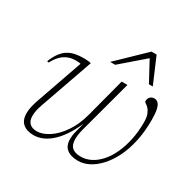

<svg xmlns="http://www.w3.org/2000/svg" viewBox="-158 -884 1072 1061"><g transform="rotate(30 378.0 -353.0)"><path d="M456 -490.5H493L403 -156Q397.5 -136 395 -119Q392.5 -102 392.5 -88Q392.5 -50.5 411.5 -34.2Q430.5 -18 465.5 -18Q500 -18 531.2 -34Q562.5 -50 588.8 -80Q615 -110 634.2 -151.8Q653.5 -193.5 664.5 -245.2Q675.5 -297 675.5 -356Q675.5 -389.5 667.5 -408.8Q659.5 -428 649.5 -438Q639.5 -448 631.5 -452.8Q623.5 -457.5 623.5 -462.5Q623.5 -479 633.5 -489.8Q643.5 -500.5 659.5 -500.5Q674.5 -500.5 684.8 -490Q695 -479.5 700.5 -455.5Q706 -431.5 706 -389.5Q706 -313.5 692 -250.5Q678 -187.5 653.5 -139.2Q629 -91 598 -57.8Q567 -24.5 533 -7.5Q499 9.5 466 9.5Q418.5 9.5 393 -11Q367.5 -31.5 367.5 -74Q367.5 -85 369.2 -98Q371 -111 375 -125.5L389 -179.5H388Q365.5 -129 340.5 -93.2Q315.5 -57.5 289 -34.8Q262.5 -12 235.5 -1.2Q208.5 9.5 181.5 9.5Q138 9.5 113 -11.8Q88 -33 88 -77.5Q88 -112 104.5 -160.5L210 -462Q204 -464 195.2 -464.5Q186.5 -465 178 -465Q150 -465 127.2 -455.2Q104.5 -445.5 86.5 -426.8Q68.5 -408 54.5 -380.5L43 -382Q57 -417.5 74.2 -440.5Q91.5 -463.5 112.2 -476Q133 -488.5 157.2 -493.2Q181.5 -498 210 -498Q218 -498 227 -497.5Q236 -497 244.2 -496Q252.5 -495 257.5 -493.5L139 -156Q131 -133.5 127.2 -115Q123.5 -96.5 123.5 -81Q123.5 -50 139.5 -34Q155.5 -18 185.5 -18Q222 -18 262.2 -44Q302.5 -70 337.2 -120.5Q372 -171 391 -243.5ZM346.5 -553 516 -716.5H548.5L618.5 -553H594L520.5 -689H536L378.5 -553Z"/></g></svg>

Font: Newsreader 9pt ExtraLight
Style: Italic
Weight: 250
Italic angle: -17°
Designer: Hugues Gentile
Foundry: Production Type
Version: Version 1.003